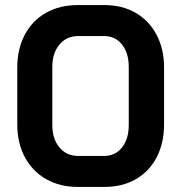

<svg xmlns="http://www.w3.org/2000/svg" viewBox="-20 -728 714 756"><path d="M48 -238V-462Q48 -535 77.5 -591Q107 -647 161 -677.5Q215 -708 286 -708H392Q461 -708 514 -677.5Q567 -647 596.5 -591Q626 -535 626 -462V-238Q626 -165 597 -109Q568 -53 515 -22.5Q462 8 392 8H286Q216 8 162 -22.5Q108 -53 78 -109Q48 -165 48 -238ZM390 -114Q434 -114 460.5 -147.5Q487 -181 487 -236V-464Q487 -519 460.5 -552.5Q434 -586 390 -586H288Q242 -586 214 -552.5Q186 -519 186 -464V-236Q186 -181 214 -147.5Q242 -114 288 -114Z"/></svg>

Font: Bai Jamjuree
Style: Bold
Weight: 700
Designer: Katatrad Aksorn Co.,Ltd.
Foundry: Cadson Demak Co.,Ltd.
Version: Version 1.000; ttfautohint (v1.6)